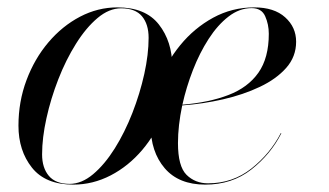

<svg xmlns="http://www.w3.org/2000/svg" viewBox="-20 -490 892 520"><path d="M178.5 10Q103 10 66.5 -36Q30 -82 30 -149.5Q30 -215 51.8 -273Q73.5 -331 111 -375.2Q148.5 -419.5 196.8 -444.8Q245 -470 298 -470Q374 -470 410.2 -423.8Q446.5 -377.5 446.5 -310Q446.5 -244.5 424.8 -186.5Q403 -128.5 365.5 -84.2Q328 -40 279.8 -15Q231.5 10 178.5 10ZM168.5 8Q201 8 232.2 -18.2Q263.5 -44.5 290.8 -88Q318 -131.5 338.5 -184Q359 -236.5 370.8 -289.8Q382.5 -343 382.5 -387.5Q382.5 -424.5 364.5 -446Q346.5 -467.5 308 -467.5Q275.5 -467.5 244.2 -441.2Q213 -415 185.8 -371.5Q158.5 -328 138 -275.5Q117.5 -223 105.8 -169.8Q94 -116.5 94 -72Q94 -35.5 112.2 -13.8Q130.5 8 168.5 8ZM462 -102.5Q462 -39.5 485.2 -16.5Q508.5 6.5 543.5 6.5Q610 6.5 660.8 -33.5Q711.5 -73.5 740.5 -129.5L742 -129Q713 -72 660.8 -31Q608.5 10 536 10Q464 10 426 -34.5Q388 -79 388 -150Q388 -207.5 409 -264.2Q430 -321 468 -367.5Q506 -414 557.2 -442Q608.5 -470 668.5 -470Q722.5 -470 752.2 -443.2Q782 -416.5 782 -377Q782 -336.5 755.2 -306.2Q728.5 -276 683.8 -254.8Q639 -233.5 584.2 -221Q529.5 -208.5 473.5 -204.5Q462 -149.5 462 -102.5ZM661.5 -468Q628.5 -468 599 -445.2Q569.5 -422.5 545 -384.5Q520.5 -346.5 502.5 -300.2Q484.5 -254 474 -206.5Q546.5 -212.5 599 -232.8Q651.5 -253 679.8 -293Q708 -333 708 -398.5Q708 -424 698.2 -446Q688.5 -468 661.5 -468Z"/></svg>

Font: Bodoni* 96pt
Style: Italic
Weight: 400
Italic angle: -13°
Version: Version 2.3